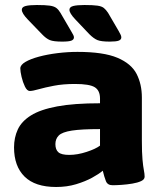

<svg xmlns="http://www.w3.org/2000/svg" viewBox="-20 -738 645 766"><path d="M204 8Q120 8 78 -33.5Q36 -75 36 -150Q36 -189 51 -221.5Q66 -254 103.5 -277.5Q141 -301 208 -313.5Q275 -326 379 -326V-345Q379 -377 358 -390Q337 -403 279 -403Q232 -403 195.5 -396Q159 -389 134.5 -382Q110 -375 99 -375Q88 -375 79.5 -392.5Q71 -410 66 -431.5Q61 -453 61 -465Q61 -479 81.5 -491Q102 -503 135.5 -512Q169 -521 209.5 -526Q250 -531 289 -531Q393 -531 448.5 -507.5Q504 -484 525 -443Q546 -402 546 -349V-176Q546 -129 548.5 -101.5Q551 -74 554 -59Q557 -44 557 -33Q557 -22 543 -15.5Q529 -9 508 -5.5Q487 -2 465.5 -0.5Q444 1 429 1Q409 1 402.5 -15.5Q396 -32 390 -57Q375 -44 347.5 -29Q320 -14 283.5 -3Q247 8 204 8ZM256 -120Q289 -120 325.5 -132Q362 -144 379 -157V-223Q305 -223 266.5 -217Q228 -211 214.5 -197.5Q201 -184 201 -163Q201 -141 213 -130.5Q225 -120 256 -120ZM418 -572Q384 -572 369 -578Q354 -584 336 -602L281 -660Q257 -685 257 -699Q257 -710 272 -714Q287 -718 317 -718Q351 -718 368.5 -715.5Q386 -713 394.5 -706Q403 -699 411 -687L453 -615Q458 -606 461 -600Q464 -594 464 -589Q464 -580 454 -576Q444 -572 418 -572ZM228 -572Q194 -572 179 -578Q164 -584 147 -602L91 -660Q67 -685 67 -699Q67 -710 82 -714Q97 -718 127 -718Q161 -718 178.5 -715.5Q196 -713 205 -706Q214 -699 221 -687L263 -615Q268 -606 271.5 -600Q275 -594 275 -589Q275 -580 265 -576Q255 -572 228 -572Z"/></svg>

Font: Asap Semi Expanded ExtraBold
Style: Regular
Weight: 800
Width: 6
Designer: Pablo Cosgaya
Foundry: Omnibus-Type
Version: Version 3.001; ttfautohint (v1.8.4.7-5d5b)